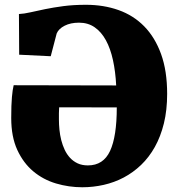

<svg xmlns="http://www.w3.org/2000/svg" viewBox="-20 -771 735 802"><path d="M26.9 -277.8Q26.9 -306.2 27.6 -327.6Q28.3 -349.1 29.8 -365.5Q31.2 -381.8 33 -393.6Q34.7 -405.3 37.1 -415L465.3 -414.1Q462.4 -471.7 451.9 -519.8Q441.4 -567.9 422.4 -602.8Q403.3 -637.7 375.5 -657Q347.7 -676.3 310.1 -676.3Q274.9 -676.3 250 -663.6Q225.1 -650.9 216.8 -631.3L191.9 -536.1L60.1 -542.5L59.1 -712.4Q80.1 -713.4 106.9 -719.5Q133.8 -725.6 168 -732.7Q202.1 -739.7 244.6 -745.4Q287.1 -751 339.4 -751Q412.6 -751 474.9 -729Q537.1 -707 582.3 -661.1Q627.4 -615.2 652.8 -545.2Q678.2 -475.1 678.2 -378.9Q678.2 -311 664.6 -255.6Q650.9 -200.2 626.7 -157Q602.5 -113.8 569.3 -82Q536.1 -50.3 496.8 -29.5Q457.5 -8.8 413.3 1.2Q369.1 11.2 323.7 11.2Q267.6 11.2 214.1 -4.6Q160.6 -20.5 119.1 -55.2Q77.6 -89.8 52.2 -144.8Q26.9 -199.7 26.9 -277.8ZM226.1 -271.5Q226.1 -251 228.3 -229Q230.5 -207 235.8 -185.8Q241.2 -164.6 250.2 -145.3Q259.3 -126 272.7 -111.6Q286.1 -97.2 304.4 -88.6Q322.8 -80.1 347.2 -80.1Q411.6 -80.1 439.7 -140.4Q467.8 -200.7 467.8 -322.3L227.1 -322.8Q226.1 -309.1 226.1 -298.1Q226.1 -287.1 226.1 -271.5Z"/></svg>

Font: Merriweather UltraBold
Style: Regular
Weight: 900
Designer: Eben Sorkin ( sorkintype@gmail.com )
Foundry: Eben Sorkin
Version: Version 1.570; ttfautohint (v1.3) -l 8 -r 32 -G 0 -x 0 -H 60